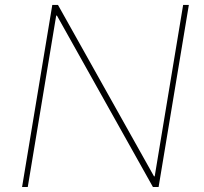

<svg xmlns="http://www.w3.org/2000/svg" viewBox="-20 -747 813 767"><path d="M734.4 -727.3 613.6 0H590.9L207.4 -684.7H204.5L90.9 0H68.2L188.9 -727.3H211.6L595.2 -42.6H598L711.6 -727.3Z"/></svg>

Font: Inter Thin  BETA
Style: Italic
Weight: 100
Italic angle: -9.39999°
Designer: Rasmus Andersson
Foundry: rsms
Version: Version 3.011;git-f93a4a705